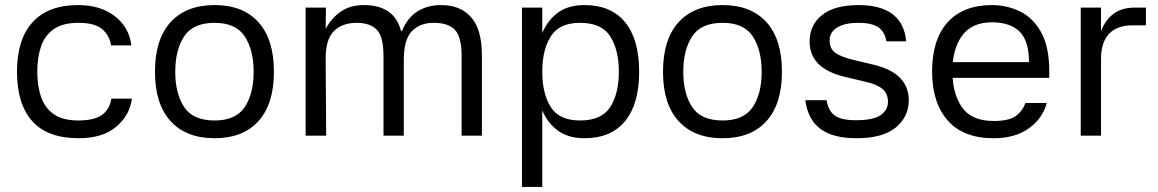

<svg xmlns="http://www.w3.org/2000/svg" viewBox="-20 -535 4567 757"><path d="M290 10Q167 10 107 -57.5Q47 -125 47 -252Q47 -380 108.5 -447.5Q170 -515 288 -515Q376 -515 432.5 -471.5Q489 -428 498 -356H418Q412 -395 383 -420Q354 -445 289 -445Q228 -445 192.5 -420.5Q157 -396 142 -352.5Q127 -309 127 -252Q127 -196 142 -152.5Q157 -109 192.5 -84.5Q228 -60 289 -60Q351 -60 381.5 -81.5Q412 -103 419 -146H500Q492 -81 438.5 -35.5Q385 10 290 10Z M826 10Q714 10 652.5 -57.5Q591 -125 591 -252Q591 -380 652.5 -447.5Q714 -515 826 -515Q938 -515 999 -447.5Q1060 -380 1060 -252Q1060 -125 999 -57.5Q938 10 826 10ZM826 -60Q910 -60 945 -113Q980 -166 980 -252Q980 -338 945 -391.5Q910 -445 826 -445Q741 -445 706 -391.5Q671 -338 671 -252Q671 -166 706 -113Q741 -60 826 -60Z M1185 -505H1265L1264 -422Q1289 -466 1325.5 -490.5Q1362 -515 1414 -515Q1535 -515 1561 -413H1565Q1587 -466 1626.5 -490.5Q1666 -515 1719 -515Q1796 -515 1838 -466.5Q1880 -418 1880 -317V0H1800V-314Q1800 -390 1773.5 -417.5Q1747 -445 1690 -445Q1636 -445 1604 -412Q1572 -379 1572 -299V0H1492V-314Q1492 -391 1465.5 -418Q1439 -445 1386 -445Q1329 -445 1296 -412Q1263 -379 1264 -299L1266 0H1185Z M2118 -505V202H2038V-505ZM2284 10Q2216 10 2173.5 -24.5Q2131 -59 2111 -118Q2091 -177 2091 -252Q2091 -327 2111 -386.5Q2131 -446 2173.5 -480.5Q2216 -515 2284 -515Q2389 -515 2444.5 -447.5Q2500 -380 2500 -252Q2500 -125 2444.5 -57.5Q2389 10 2284 10ZM2267 -60Q2352 -60 2386 -113Q2420 -166 2420 -252Q2420 -338 2386 -391.5Q2352 -445 2267 -445Q2185 -445 2151.5 -391.5Q2118 -338 2118 -252Q2118 -166 2151.5 -113Q2185 -60 2267 -60Z M2829 10Q2717 10 2655.5 -57.5Q2594 -125 2594 -252Q2594 -380 2655.5 -447.5Q2717 -515 2829 -515Q2941 -515 3002 -447.5Q3063 -380 3063 -252Q3063 -125 3002 -57.5Q2941 10 2829 10ZM2829 -60Q2913 -60 2948 -113Q2983 -166 2983 -252Q2983 -338 2948 -391.5Q2913 -445 2829 -445Q2744 -445 2709 -391.5Q2674 -338 2674 -252Q2674 -166 2709 -113Q2744 -60 2829 -60Z M3475 -372Q3468 -411 3442 -428Q3416 -445 3365 -445Q3310 -445 3280.5 -426.5Q3251 -408 3251 -376Q3251 -342 3274.5 -326Q3298 -310 3344 -299L3424 -280Q3563 -247 3563 -139Q3563 -75 3512 -32.5Q3461 10 3357 10Q3264 10 3214.5 -27Q3165 -64 3155 -140H3239Q3245 -100 3270 -80.5Q3295 -61 3355 -61Q3423 -61 3452 -81Q3481 -101 3481 -134Q3481 -166 3459 -184.5Q3437 -203 3391 -213L3311 -232Q3172 -265 3172 -371Q3172 -437 3221.5 -476Q3271 -515 3365 -515Q3539 -515 3553 -372Z M3694 -290H4037Q4037 -374 4000 -410.5Q3963 -447 3891 -447Q3811 -447 3773 -394Q3735 -341 3735 -254Q3735 -167 3772.5 -112.5Q3810 -58 3898 -58Q3957 -58 3984 -77Q4011 -96 4023 -129H4107Q4091 -68 4036.5 -29Q3982 10 3898 10Q3778 10 3716.5 -60Q3655 -130 3655 -253Q3655 -380 3716.5 -447.5Q3778 -515 3891 -515Q3949 -515 4000.5 -490.5Q4052 -466 4084.5 -408.5Q4117 -351 4117 -253V-228H3693Z M4321 0H4241V-505H4321V-412Q4338 -457 4371 -481Q4404 -505 4453 -505H4498V-435H4443Q4384 -435 4352.5 -401.5Q4321 -368 4321 -303Z"/></svg>

Font: 42dot Sans
Style: Regular
Weight: 400
Designer: 42dot
Version: Version 1.000